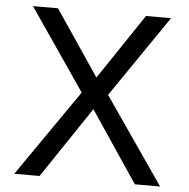

<svg xmlns="http://www.w3.org/2000/svg" viewBox="-53 -811 848 863"><g transform="rotate(5 370.5 -379.0)"><path d="M587 0 372 -320 157 0H43L313 -390L61 -758H174L373 -463L571 -758H684L432 -390L701 0Z"/></g></svg>

Font: Biryani
Style: Regular
Weight: 400
Designer: Dan Reynolds and Mathieu Reguer
Foundry: Dan Reynolds and Mathieu Reguer
Version: Version 1.004; ttfautohint (v1.1) -l 5 -r 5 -G 72 -x 0 -D la